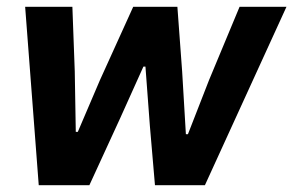

<svg xmlns="http://www.w3.org/2000/svg" viewBox="-20 -545 863 565"><path d="M94 0H243L334 -198L402 -349H408L421 -175L436 0H583L823 -525H685L595 -309L533 -150H527L516 -335L502 -525H372L274 -309L209 -157H203L200 -335L193 -525H54Z"/></svg>

Font: LVC Sans
Style: Bold Italic
Weight: 700
Italic angle: -11.31°
Designer: Mike Abbink, Paul van der Laan, Pieter van Rosmalen
Foundry: Bold Monday
Version: Version 3.0